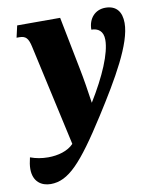

<svg xmlns="http://www.w3.org/2000/svg" viewBox="-103 -612 734 911"><g transform="rotate(-10 264.5 -156.5)"><path d="M68 233C153 233 220 162 352 -45C454 -205 545 -360 545 -459C545 -513 520 -546 467 -546C418 -546 384 -509 384 -455C416 -455 441 -439 441 -396C441 -332 397 -228 326 -113C319 -164 307 -238 298 -282L248 -536H41L28 -479H41C73 -479 84 -465 93 -425L201 63C173 93 125 106 78 106C47 106 19 101 -8 91C-13 112 -16 130 -16 146C-16 208 24 233 68 233Z"/></g></svg>

Font: Noto Serif Condensed Black
Style: Italic
Weight: 900
Width: 3
Italic angle: -12°
Designer: Monotype Design Team
Foundry: Monotype Imaging Inc.
Version: Version 2.013